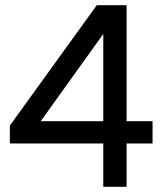

<svg xmlns="http://www.w3.org/2000/svg" viewBox="-20 -722 626 740"><path d="M378 -255V-591L137 -255ZM468 -2H378V-169H18V-238L353 -702H468V-255H568V-169H468Z"/></svg>

Font: Argentum Novus
Style: Regular
Weight: 400
Designer: Julieta Ulanovsky
Foundry: Julieta Ulanovsky
Version: Version 7.20;July 27, 2021;FontCreator 13.0.0.2683 64-bit